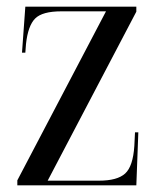

<svg xmlns="http://www.w3.org/2000/svg" viewBox="-20 -556 479 576"><path d="M32 0V-15L298 -522H164Q107 -522 85.5 -500.5Q64 -479 58 -424L56 -398H46L56 -536H389V-521L123 -14H277Q332 -14 355.5 -35.5Q379 -57 383 -118L385 -159H395L389 0Z"/></svg>

Font: Noto Serif Display Condensed
Style: Regular
Weight: 400
Width: 3
Designer: Monotype Design Team
Foundry: Monotype Imaging Inc.
Version: Version 2.009